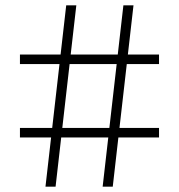

<svg xmlns="http://www.w3.org/2000/svg" viewBox="-20 -702 673 722"><path d="M366 0 444 -682H482L404 0ZM55 -185V-221H578V-185ZM151 0 229 -682H267L189 0ZM55 -461V-497H578V-461Z"/></svg>

Font: Montagu Slab 144pt Light
Style: Regular
Weight: 300
Designer: Florian Karsten
Foundry: Florian Karsten
Version: Version 1.000